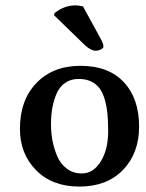

<svg xmlns="http://www.w3.org/2000/svg" viewBox="-20 -685 544 715"><path d="M54.2 -205.1Q54.2 -312 115.7 -376Q177.2 -439.9 279.8 -439.9Q384.3 -439.9 441.2 -378.9Q498 -317.9 498 -213.9Q498 -114.3 438 -52.2Q377.9 9.8 275.9 9.8Q174.3 9.8 114.3 -51.3Q54.2 -112.3 54.2 -205.1ZM272.9 -391.1Q244.1 -391.1 223.1 -376.7Q202.1 -362.3 191.2 -337.4Q180.2 -312.5 175 -283.9Q169.9 -255.4 169.9 -222.2Q169.9 -191.4 175.3 -162.1Q180.7 -132.8 192.9 -103.8Q205.1 -74.7 228.8 -56.9Q252.4 -39.1 285.2 -39.1Q327.6 -39.1 355.2 -83.7Q382.8 -128.4 382.8 -195.8Q382.8 -232.9 380.1 -261Q377.4 -289.1 370.1 -314.5Q362.8 -339.8 350.8 -356Q338.9 -372.1 319.3 -381.6Q299.8 -391.1 272.9 -391.1ZM289.1 -661.1 356.9 -537.1Q365.2 -521 365.2 -511.2Q365.2 -506.3 356 -501.2Q346.7 -496.1 335.9 -496.1Q319.3 -496.1 296.9 -516.1L181.2 -628.4L183.1 -636.2Q219.2 -665 261.2 -665Q273.4 -665 289.1 -661.1Z"/></svg>

Font: Linear Smooth
Style: Bold
Weight: 700
Designer: Philipp H. Poll, Flanker
Foundry: Philipp H. Poll, reworked by Flanker
Version: Version 1.061 | FøM Fix